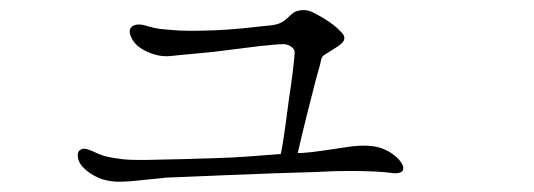

<svg xmlns="http://www.w3.org/2000/svg" viewBox="-20 -439 1040 374"><path d="M737 -144Q719 -154 698.5 -155Q678 -156 659 -153Q639 -150 612 -146Q585 -142 568 -141Q566 -141 564 -141Q562 -141 560 -141Q568 -176 577.5 -214Q587 -252 592 -271Q597 -291 600.5 -302.5Q604 -314 605 -320Q606 -328 611 -331.5Q616 -335 623 -339Q629 -343 635.5 -347Q642 -351 646 -355Q657 -366 643 -378Q636 -386 622.5 -395.5Q609 -405 597 -411Q585 -418 576.5 -419Q568 -420 561 -418Q555 -417 549.5 -412.5Q544 -408 539 -403Q534 -398 525.5 -394Q517 -390 501 -389Q485 -387 454.5 -384Q424 -381 398 -380Q373 -379 351 -379Q329 -379 310 -381Q293 -382 281.5 -384.5Q270 -387 261 -390Q242 -394 235 -385Q230 -379 235.5 -366.5Q241 -354 253 -346Q264 -338 280.5 -333Q297 -328 314 -330Q331 -332 354.5 -334Q378 -336 396 -338Q414 -340 440 -343.5Q466 -347 484 -349Q502 -351 514 -352Q526 -353 534 -353Q542 -352 548 -347.5Q554 -343 554 -337Q554 -330 550.5 -301Q547 -272 543 -247Q540 -224 535.5 -191Q531 -158 527 -139Q511 -138 493.5 -136.5Q476 -135 461 -134Q434 -132 401 -131Q368 -130 334 -129Q299 -128 266.5 -127.5Q234 -127 218 -129Q201 -131 190 -133.5Q179 -136 168 -141Q158 -146 149.5 -148.5Q141 -151 135 -146Q130 -142 132 -131Q134 -120 144 -111Q154 -101 170 -93.5Q186 -86 208 -85Q229 -85 255.5 -88Q282 -91 304 -93Q326 -94 353.5 -95Q381 -96 425 -98Q470 -100 516 -101.5Q562 -103 597 -104Q631 -106 658.5 -106Q686 -106 708 -105Q730 -104 743.5 -102Q757 -100 763 -105Q769 -111 761.5 -122.5Q754 -134 737 -144Z"/></svg>

Font: Hannari
Style: Regular
Weight: 400
Version: Version 1.12